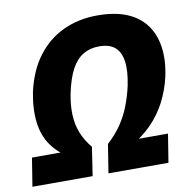

<svg xmlns="http://www.w3.org/2000/svg" viewBox="-92 -794 858 873"><g transform="rotate(-10 337.0 -358.0)"><path d="M-12 0 9 -131H182L183 -102Q130 -132 98 -176.5Q66 -221 58 -283Q50 -345 65 -424Q87 -521 136 -585.5Q185 -650 256 -683Q327 -716 413 -716Q493 -716 548 -693.5Q603 -671 635.5 -628Q668 -585 677 -524Q686 -463 670 -388Q656 -327 628.5 -274Q601 -221 558 -177.5Q515 -134 455 -102L468 -131H637L616 0H339L360 -132Q399 -168 424.5 -205.5Q450 -243 466.5 -285.5Q483 -328 494 -376Q508 -445 501.5 -489Q495 -533 469.5 -554.5Q444 -576 397 -576Q355 -576 323 -557Q291 -538 269 -497Q247 -456 233 -390Q222 -336 224 -290Q226 -244 241.5 -205.5Q257 -167 286 -132L266 0Z"/></g></svg>

Font: Nunito Sans 10pt Condensed Black
Style: Italic
Weight: 900
Width: 3
Italic angle: -9°
Designer: Vernon Adams
Foundry: Vernon Adams
Version: Version 3.101;gftools[0.9.27]